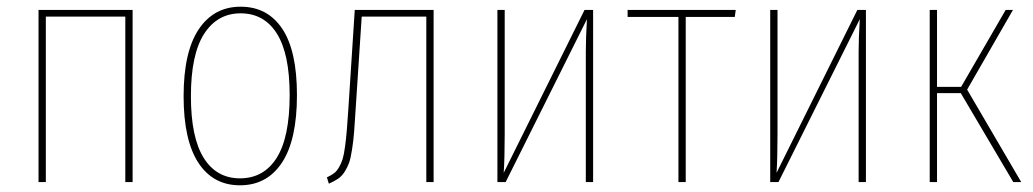

<svg xmlns="http://www.w3.org/2000/svg" viewBox="-20 -549 3116 579"><path d="M357.9 0V-499H118.2V0H96.2V-519H379.9V0Z M705.6 -528.8Q786.6 -528.8 831.1 -462.4Q875.5 -396 875.5 -262.2Q875.5 -127 830.3 -58.6Q785.2 9.8 703.6 9.8Q622.6 9.8 578.1 -58.3Q533.7 -126.5 533.7 -258.8Q533.7 -392.6 579.3 -460.7Q625 -528.8 705.6 -528.8ZM705.6 -508.8Q635.3 -508.8 595.5 -446.8Q555.7 -384.8 555.7 -258.8Q555.7 -134.8 594.2 -73Q632.8 -11.2 703.6 -11.2Q775.4 -11.2 814.5 -73.2Q853.5 -135.3 853.5 -262.2Q853.5 -386.7 814.9 -447.8Q776.4 -508.8 705.6 -508.8Z M1049.8 -519H1287.6V0H1265.6V-499H1070.8L1052.7 -223.1Q1049.8 -177.2 1047.9 -151.4Q1045.9 -125.5 1041.7 -98.6Q1037.6 -71.8 1032.7 -58.1Q1027.8 -44.4 1019.3 -31Q1010.7 -17.6 999.5 -10Q988.3 -2.4 971.7 4.9L965.8 -14.2Q978.5 -20 987.1 -26.4Q995.6 -32.7 1002.4 -44.7Q1009.3 -56.6 1013.2 -69.3Q1017.1 -82 1020.5 -106.9Q1023.9 -131.8 1025.9 -156.7Q1027.8 -181.6 1030.8 -225.1Z M1768.6 -519V0H1746.6V-394Q1746.6 -433.1 1750 -491.2L1504.9 0H1480V-519H1502V-146Q1502 -72.8 1499 -27.8L1742.7 -519Z M2198.7 -519 2195.8 -498H2047.9V0H2025.9V-498H1872.6V-519Z M2591.3 -519V0H2569.3V-394Q2569.3 -433.1 2572.8 -491.2L2327.6 0H2302.7V-519H2324.7V-146Q2324.7 -72.8 2321.8 -27.8L2565.4 -519Z M3034.7 -519 2896.5 -278.8 3059.6 0H3035.6L2877.4 -268.1H2805.7V0H2783.7V-519H2805.7V-287.1H2878.4L3012.7 -519Z"/></svg>

Font: Fira Sans Compressed Thin
Style: Regular
Weight: 100
Width: 1
Designer: Carrois Corporate & Edenspiekermann AG
Foundry: Carrois Corporate GbR & Edenspiekermann AG
Version: Version 4.203;PS 004.203;hotconv 1.0.88;makeotf.lib2.5.64775